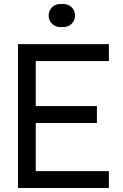

<svg xmlns="http://www.w3.org/2000/svg" viewBox="-20 -941 615 961"><path d="M281.5 -805.5C284 -805.5 287 -805.5 289.5 -806C292 -805.5 294.5 -805.5 297 -805.5C330.5 -805.5 355.5 -831 355.5 -863C355.5 -896 330.5 -921 297 -921C294.5 -921 292 -921 289.5 -920.5C287 -921 284 -921 281.5 -921C248.5 -921 223.5 -896 223.5 -863C223.5 -831 248.5 -805.5 281.5 -805.5ZM525 -720H70V0H525V-84.5H159V-325.5H465V-410H159V-635.5H525Z"/></svg>

Font: Hauora Medium
Style: Regular
Weight: 500
Designer: Wayne Shih
Foundry: WCYS
Version: Version 1.001;hotconv 1.0.109;makeotfexe 2.5.65596